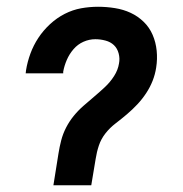

<svg xmlns="http://www.w3.org/2000/svg" viewBox="-20 -548 540 568"><path d="M138 0 153 -94Q156 -113 161 -132.5Q166 -152 175.5 -170.5Q185 -189 198 -205Q211 -221 227 -235Q243 -249 259 -262.5Q275 -276 290.5 -290.5Q306 -305 317.5 -323Q329 -341 332 -360Q335 -375 331 -390Q327 -405 317 -414.5Q307 -424 292 -428Q277 -432 262 -432Q244 -432 227 -424.5Q210 -417 197.5 -402.5Q185 -388 177.5 -370.5Q170 -353 167 -336V-331H56L57 -340Q61 -365 70 -389.5Q79 -414 93.5 -436Q108 -458 128 -476.5Q148 -495 171.5 -507Q195 -519 220 -523.5Q245 -528 270 -528Q295 -528 320 -524Q345 -520 366.5 -510Q388 -500 405 -483.5Q422 -467 431.5 -445Q441 -423 443.5 -398Q446 -373 442 -348Q439 -328 431.5 -309Q424 -290 412.5 -272.5Q401 -255 386.5 -239.5Q372 -224 355.5 -210Q339 -196 322 -183Q305 -170 292 -153.5Q279 -137 272.5 -117.5Q266 -98 263 -78L250 0Z"/></svg>

Font: Iosevka Term Curly Oblique
Style: Bold
Weight: 700
Italic angle: -9°
Designer: Belleve Invis
Foundry: Belleve Invis
Version: Version 32.3.0